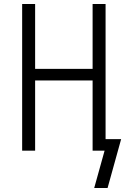

<svg xmlns="http://www.w3.org/2000/svg" viewBox="-20 -755 640 962"><path d="M519 187H452L504 0H444V-352H156V0H91V-735H156V-410H444V-735H509V-58H587Z"/></svg>

Font: Iosevka Aile Light
Style: Regular
Weight: 300
Designer: Belleve Invis
Foundry: Belleve Invis
Version: Version 27.3.5; ttfautohint (v1.8.4)